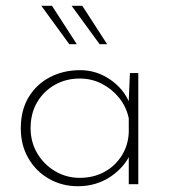

<svg xmlns="http://www.w3.org/2000/svg" viewBox="-20 -638 591 665"><path d="M250 7Q195 7 150 -18.5Q105 -44 78.5 -89.5Q52 -135 52 -193Q52 -257 79.5 -302Q107 -347 153.5 -371Q200 -395 258 -395Q314 -395 361.5 -362.5Q409 -330 429 -280L425 -267L430 -385H459V0H426V-125L433 -109Q424 -86 406.5 -65Q389 -44 365 -27.5Q341 -11 312 -2Q283 7 250 7ZM256 -22Q303 -22 340.5 -42Q378 -62 401 -98Q424 -134 426 -179V-228Q418 -267 393.5 -298Q369 -329 333.5 -347.5Q298 -366 256 -366Q209 -366 170.5 -344.5Q132 -323 109 -284.5Q86 -246 86 -194Q86 -146 109 -107Q132 -68 171 -45Q210 -22 256 -22ZM123 -618H160L246 -485H220ZM228 -618H265L351 -485H325Z"/></svg>

Font: Josefin Sans ExtraLight
Style: Regular
Weight: 250
Designer: Santiago Orozco
Foundry: Typemade
Version: Version 2.000